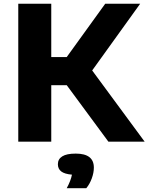

<svg xmlns="http://www.w3.org/2000/svg" viewBox="-20 -760 796 1030"><path d="M561.5 0 338 -303H255V0H78V-740H255V-454H338L544.5 -740H732L474.5 -382L756 0ZM483.5 139Q483.5 166.5 472.5 196.8Q461.5 227 443 249.5H338Q360 209 366 177Q326 173.5 308.2 159.5Q290.5 145.5 290.5 121Q290.5 93.5 314 78.8Q337.5 64 386.5 64Q483.5 64 483.5 139Z"/></svg>

Font: Encode Sans Expanded
Style: Bold
Weight: 700
Width: 7
Designer: Multiple Designers
Foundry: Impallari Type
Version: Version 2.000